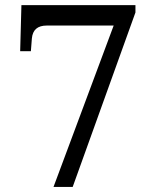

<svg xmlns="http://www.w3.org/2000/svg" viewBox="-20 -733 599 753"><path d="M425.8 -632.8H163.1Q109.4 -632.8 105 -582L101.1 -532.2H59.1L64 -712.9H511.2V-684.1L265.1 0H189.9Z"/></svg>

Font: Noto Serif Gujarati
Style: Regular
Weight: 400
Designer: Indian Type Foundry
Foundry: Monotype Imaging Inc.
Version: Version 1.02